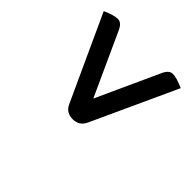

<svg xmlns="http://www.w3.org/2000/svg" viewBox="-92 -672 677 677"><g transform="rotate(-45 246.5 -334.0)"><path d="M477 -142 159 -288Q130 -302 130 -334Q130 -367 159 -380L477 -526Q493 -490 493 -471Q493 -452 465 -440L233 -334L465 -228Q493 -216 493 -197Q493 -178 477 -142Z"/></g></svg>

Font: Warnes
Style: Regular
Weight: 400
Designer: Eduardo Rodriguez Tunni
Foundry: Eduardo Rodriguez Tunni
Version: Version 1.002; ttfautohint (v1.8.4.7-5d5b);gftools[0.9.23]